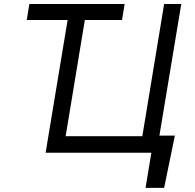

<svg xmlns="http://www.w3.org/2000/svg" viewBox="-20 -747 952 939"><path d="M589.5 -727.3H123.6L110.8 -649.1H310.7L203.1 0H720.2L691.8 171.9H782.7L835.2 -83.8H759.6L866.5 -727.3H782.7L676.1 -81H301.1L394.9 -649.1H576.7Z"/></svg>

Font: Magic Ui Pro
Style: Italic
Weight: 400
Italic angle: -9.39999°
Designer: Stefan Endress, Andreas Faust
Version: Version 1.000;FEAKit 1.0